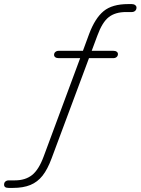

<svg xmlns="http://www.w3.org/2000/svg" viewBox="-43 -733 689 941"><path d="M-23 172Q-23 162 -16.5 156.5Q-10 151 0 151H30Q81 151 114 125Q147 99 171 34L351 -451L360 -448H245Q234 -448 228 -452.5Q222 -457 222 -464Q222 -473 228.5 -478.5Q235 -484 245 -484H371L359 -472L394 -567Q423 -644 465 -678.5Q507 -713 585 -713H603Q613 -713 619.5 -708Q626 -703 626 -696Q626 -686 619.5 -680Q613 -674 603 -674H575Q522 -674 490 -649Q458 -624 434 -558L402 -472L395 -484H512Q523 -484 529 -479.5Q535 -475 535 -468Q535 -459 528.5 -453.5Q522 -448 512 -448H378L395 -453L210 43Q190 97 165.5 128Q141 159 106 173.5Q71 188 20 188H0Q-12 188 -17.5 184Q-23 180 -23 172Z"/></svg>

Font: SN Pro Thin
Style: Italic
Weight: 200
Italic angle: -9°
Designer: Tobias Whetton
Foundry: Supernotes
Version: Version 1.003;Glyphs 3.3 (3324)